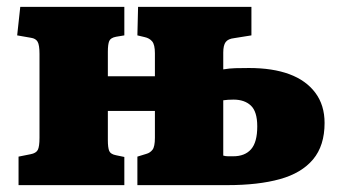

<svg xmlns="http://www.w3.org/2000/svg" viewBox="-20 -539 1003 559"><path d="M34 0V-83L69 -90Q85 -93 90 -102.5Q95 -112 95 -138V-382Q95 -408 89.5 -417.5Q84 -427 70 -429L30 -436L39 -519H342V-436L318 -432Q302 -429 298 -419.5Q294 -410 294 -388V-317H431V-384Q431 -409 423 -418.5Q415 -428 401 -431L380 -436L382 -519H712V-436L662 -428Q644 -426 637 -416.5Q630 -407 630 -386V-337Q648 -340 665 -340.5Q682 -341 705 -341Q774 -341 822.5 -323Q871 -305 898 -269Q925 -233 925 -181Q925 -115 891.5 -75Q858 -35 795 -17.5Q732 0 642 0H380V-83L406 -91Q417 -94 424 -103Q431 -112 431 -138V-216H294V-131Q294 -109 298 -99.5Q302 -90 318 -87L342 -82V0ZM659 -84Q693 -84 711 -104.5Q729 -125 729 -171Q729 -214 710.5 -231.5Q692 -249 660 -249Q652 -249 644 -248.5Q636 -248 630 -247V-86Q637 -84 644 -84Q651 -84 659 -84Z"/></svg>

Font: Literata ExtraBold
Style: Regular
Weight: 800
Designer: Latin by Veronika Burian and Jose Scaglione. Greek by Irene Vlachou. Cyrillic by Vera Evstafieva.
Foundry: TypeTogether
Version: Version 3.103;gftools[0.9.29]